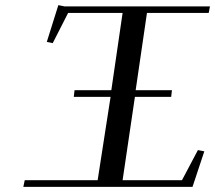

<svg xmlns="http://www.w3.org/2000/svg" viewBox="-20 -727 837 747"><path d="M70.8 0 76.2 -25.9H359.9L410.2 -350.1H267.1L270 -376H413.1L457 -676.8H245.1L185.1 -559.1L162.1 -564L207 -707L231 -702.1H796.9L792 -676.8H551.8L507.8 -376H648.9L646 -350.1H504.9L457 -25.9H688L750 -143.1L774.9 -138.2L729 0Z"/></svg>

Font: Dehuti Alt
Style: Bold-Italic
Weight: 700
Version: Version 1.2